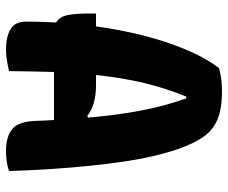

<svg xmlns="http://www.w3.org/2000/svg" viewBox="-80 -670 760 640"><g transform="rotate(90 300.0 -350.0)"><path d="M217 0Q199 4 180.5 7Q162 10 145 10Q103 10 77.5 -5Q52 -20 52 -57Q52 -107 55 -157Q36 -168 30.5 -195Q25 -222 25 -265V-290H68Q87 -426 124 -533.5Q161 -641 207 -700Q242 -710 283 -710Q342 -710 378 -695Q414 -680 436.5 -647.5Q459 -615 477 -563Q503 -487 518.5 -383.5Q534 -280 543 -146Q545 -112 547 -75Q549 -38 550 0Q536 5 519 7.5Q502 10 484 10Q435 10 410 -11Q385 -32 383 -88Q382 -121 380 -150H220Q218 -83 217 0ZM264 -290Q330 -290 366 -261L372 -264Q364 -358 349 -437.5Q334 -517 308 -591H302Q275 -525 257.5 -454Q240 -383 230 -290Z"/></g></svg>

Font: Recursive Mn Csl St XBd
Style: Regular
Weight: 800
Monospace: yes
Version: Version 1.079;hotconv 1.0.112;makeotfexe 2.5.65598; ttfautoh